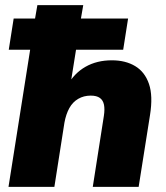

<svg xmlns="http://www.w3.org/2000/svg" viewBox="-20 -725 646 745"><path d="M13 0 97 -532H14L33 -653H116L125 -705H303L294 -653H477L458 -532H275L253 -394H242Q268 -441 312 -466Q356 -491 414 -491Q467 -491 504.5 -468.5Q542 -446 558 -399.5Q574 -353 562 -278L518 0H340L383 -275Q387 -301 383.5 -318.5Q380 -336 367.5 -345Q355 -354 332 -354Q305 -354 283.5 -341.5Q262 -329 249 -305.5Q236 -282 230 -249L191 0Z"/></svg>

Font: Nunito Sans 12pt Black
Style: Italic
Weight: 900
Italic angle: -9°
Designer: Vernon Adams
Foundry: Vernon Adams
Version: Version 3.101;gftools[0.9.27]